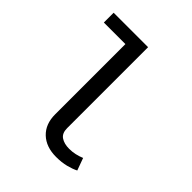

<svg xmlns="http://www.w3.org/2000/svg" viewBox="-211 -891 1037 1037"><g transform="rotate(45 307.5 -372.5)"><path d="M320 -757.9V-139.5Q320 -100.5 344.1 -84.4Q368.2 -68.2 406.2 -68.2Q430.3 -68.2 452.1 -73.1Q473.8 -77.9 494.9 -86.7L520.5 -16.4Q497.9 -4.6 464.1 4.1Q430.3 12.8 387.7 12.8Q311.3 12.8 266.4 -29.7Q221.5 -72.3 221.5 -146.7V-683.1H56.9V-757.9Z"/></g></svg>

Font: Fira Code Retina
Style: Regular
Weight: 450
Monospace: yes
Designer: Carrois Corporate, Edenspiekermann AG, Nikita Prokopov
Foundry: Carrois Corporate, Edenspiekermann AG, Nikita Prokopov
Version: Version 6.002